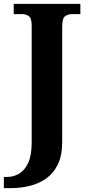

<svg xmlns="http://www.w3.org/2000/svg" viewBox="-41 -734 458 994"><path d="M-21 240V182H-3Q29 182 58 165Q87 148 105 109Q123 70 123 3V-600Q123 -640 108 -650.5Q93 -661 72 -661H30V-714H375V-661H333Q311 -661 296 -650Q281 -639 281 -596V2Q281 70 259 116Q237 162 199.5 189Q162 216 114 228Q66 240 15 240Z"/></svg>

Font: Noto Serif Vithkuqi
Style: Regular
Weight: 400
Version: Version 1.005